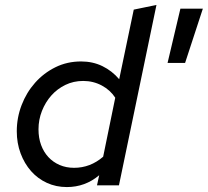

<svg xmlns="http://www.w3.org/2000/svg" viewBox="-20 -751 842 778"><path d="M48 0ZM373 0Q375 -10 377.5 -20.5Q380 -31 382 -41Q325 7 251 7Q207 7 170 -10Q133 -27 106 -57.5Q79 -88 63.5 -129.5Q48 -171 48 -219Q48 -274 67.5 -325Q87 -376 122 -415.5Q157 -455 204.5 -478.5Q252 -502 309 -502Q356 -502 395 -483Q434 -464 463 -430Q478 -501 492.5 -571Q507 -641 522 -712Q545 -717 568 -721.5Q591 -726 614 -731Q576 -548 538 -365.5Q500 -183 462 0ZM136 -227Q136 -192 146.5 -163.5Q157 -135 176 -114.5Q195 -94 221.5 -82.5Q248 -71 280 -71Q346 -71 398 -116Q410 -176 422.5 -235.5Q435 -295 447 -355Q427 -386 392.5 -404.5Q358 -423 317 -423Q278 -423 245 -407Q212 -391 188 -364Q164 -337 150 -301.5Q136 -266 136 -227ZM711 -716H802L730 -496H659Z"/></svg>

Font: Rosa Sans
Style: Italic
Weight: 400
Italic angle: -12°
Designer: Pentagram / MCKL
Foundry: Pentagram / MCKL
Version: Version 1.005;September 16, 2019;FontCreator 11.5.0.2425 64-